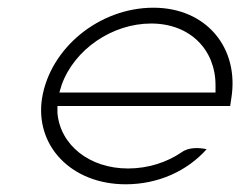

<svg xmlns="http://www.w3.org/2000/svg" viewBox="-20 -482 633 498"><path d="M89 -227C70 -104 165 -4 306 -4C391 -4 466 -39 516 -95C498 -99 470 -101 451 -87C413 -61 364 -45 312 -45C212 -45 136 -106 129 -189V-207H577L580 -227C601 -357 516 -462 378 -462C237 -462 110 -357 89 -227ZM134 -242 140 -262C173 -354 271 -421 372 -421C473 -421 539 -353 539 -261V-242Z"/></svg>

Font: Charger Sport
Style: HLExtObl
Weight: 100
Designer: Jasper
Foundry: Cannot Into Space Fonts
Version: Version 1.1